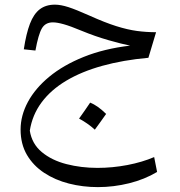

<svg xmlns="http://www.w3.org/2000/svg" viewBox="-20 -442 762 813"><path d="M80.8 -233.2 130 -228Q142.6 -296.8 157.4 -322Q172.2 -347.3 204.1 -347.3Q221.6 -347.3 249.9 -339.4Q278.1 -331.5 327 -311.1Q382.5 -288.2 439.3 -271.9Q496 -255.7 530.9 -248.8Q420.3 -235.7 334.1 -200.9Q247.9 -166.1 188.5 -117Q129.1 -67.9 98.1 -10.3Q67.2 47.3 67.2 106.6Q67.2 167.9 94 213.7Q120.9 259.5 167.1 289.9Q213.2 320.3 271.9 335.3Q330.6 350.3 394.6 350.3Q461.3 350.3 526.9 334Q592.4 317.7 645.2 286.1L632.8 223.1Q582.8 244.6 519.5 256.8Q456.2 268.9 392.6 268.9Q323.7 268.9 261.4 252.9Q199 236.9 157.1 202Q115.1 167.2 106.2 111.4Q116.6 44.7 156 -8.3Q195.3 -61.3 260.3 -100.1Q325.2 -138.9 413.2 -163.3Q501.1 -187.7 608.4 -197.3L640.9 -305.6Q600.3 -305.6 560.1 -310.9Q520 -316.3 472.1 -331.4Q424.2 -346.5 359.2 -375.8Q302.4 -401.2 269.7 -411.8Q237 -422.3 212.4 -422.3Q174.2 -422.3 148.5 -402.8Q122.8 -383.2 106.8 -341.4Q90.8 -299.5 80.8 -233.2ZM361.8 -7.5Q349.9 10.1 338.4 26.7Q327 43.2 314.8 60.1Q332.6 69.6 349.6 81.5Q366.6 93.3 381.5 107.1Q394.1 90.2 405.9 73.5Q417.8 56.9 429.4 40.4Q410.6 21.9 393.9 10.3Q377.2 -1.4 361.8 -7.5Z"/></svg>

Font: Pinar-VF
Style: Regular
Weight: 300
Designer: Amin Abedi
Version: Version 3.0